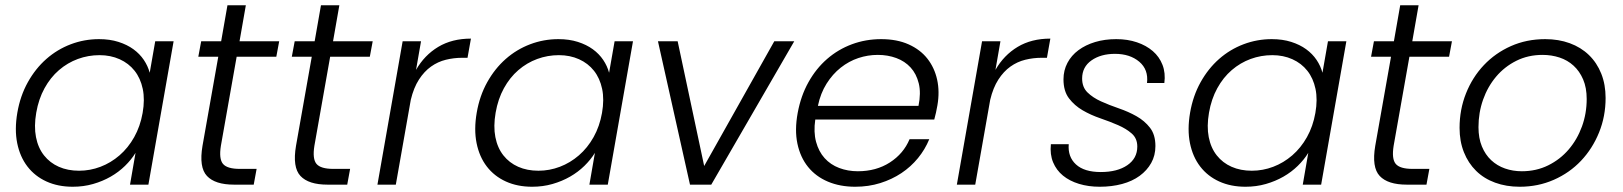

<svg xmlns="http://www.w3.org/2000/svg" viewBox="-20 -703 6178 731"><path d="M46 -274Q57 -338 86 -390Q115 -442 156.5 -478.5Q198 -515 249.5 -534.5Q301 -554 357 -554Q398 -554 431 -543.5Q464 -533 488 -515.5Q512 -498 527.5 -475Q543 -452 550 -426L571 -546H641L545 0H475L496 -121Q480 -95 456 -71.5Q432 -48 401.5 -30.5Q371 -13 334.5 -2.5Q298 8 257 8Q201 8 157 -12Q113 -32 84.5 -69Q56 -106 45.5 -158Q35 -210 46 -274ZM523 -273Q532 -324 523.5 -364.5Q515 -405 492.5 -433.5Q470 -462 435.5 -477.5Q401 -493 359 -493Q316 -493 276.5 -478.5Q237 -464 204.5 -436Q172 -408 149.5 -367Q127 -326 118 -274Q109 -222 117 -181Q125 -140 147.5 -111.5Q170 -83 204 -68Q238 -53 281 -53Q323 -53 362.5 -68Q402 -83 435 -111.5Q468 -140 491 -181Q514 -222 523 -273Z M811 -487H735L746 -546H822L846 -683H916L892 -546H1043L1032 -487H881L821 -148Q813 -98 829 -79Q845 -60 893 -60H957L946 0H871Q799 0 768 -33Q737 -66 751 -148Z M1167 -487H1091L1102 -546H1178L1202 -683H1272L1248 -546H1399L1388 -487H1237L1177 -148Q1169 -98 1185 -79Q1201 -60 1249 -60H1313L1302 0H1227Q1155 0 1124 -33Q1093 -66 1107 -148Z M1417 0 1513 -546H1583L1564 -437Q1596 -493 1648.5 -524.5Q1701 -556 1773 -556L1760 -483H1740Q1708 -483 1677.5 -475.5Q1647 -468 1621 -449.5Q1595 -431 1575 -400Q1555 -369 1544 -323L1487 0Z M1795 -274Q1806 -338 1835 -390Q1864 -442 1905.5 -478.5Q1947 -515 1998.5 -534.5Q2050 -554 2106 -554Q2147 -554 2180 -543.5Q2213 -533 2237 -515.5Q2261 -498 2276.5 -475Q2292 -452 2299 -426L2320 -546H2390L2294 0H2224L2245 -121Q2229 -95 2205 -71.5Q2181 -48 2150.5 -30.5Q2120 -13 2083.5 -2.5Q2047 8 2006 8Q1950 8 1906 -12Q1862 -32 1833.5 -69Q1805 -106 1794.5 -158Q1784 -210 1795 -274ZM2272 -273Q2281 -324 2272.5 -364.5Q2264 -405 2241.5 -433.5Q2219 -462 2184.5 -477.5Q2150 -493 2108 -493Q2065 -493 2025.5 -478.5Q1986 -464 1953.5 -436Q1921 -408 1898.5 -367Q1876 -326 1867 -274Q1858 -222 1866 -181Q1874 -140 1896.5 -111.5Q1919 -83 1953 -68Q1987 -53 2030 -53Q2072 -53 2111.5 -68Q2151 -83 2184 -111.5Q2217 -140 2240 -181Q2263 -222 2272 -273Z M2560 -546 2661 -71 2928 -546H3004L2688 0H2607L2485 -546Z M3322 -494Q3284 -494 3248 -482Q3212 -470 3181 -445.5Q3150 -421 3127 -384.5Q3104 -348 3094 -300H3477Q3487 -349 3478 -385.5Q3469 -422 3447 -446Q3425 -470 3392.5 -482Q3360 -494 3322 -494ZM3518 -173Q3502 -134 3475 -101Q3448 -68 3412 -44Q3376 -20 3331.5 -6Q3287 8 3236 8Q3178 8 3132 -11.5Q3086 -31 3056.5 -67.5Q3027 -104 3016 -156Q3005 -208 3017 -273Q3029 -338 3058 -390Q3087 -442 3129 -478.5Q3171 -515 3223.5 -534.5Q3276 -554 3335 -554Q3395 -554 3439.5 -534Q3484 -514 3511 -479.5Q3538 -445 3548 -399.5Q3558 -354 3549 -302Q3546 -286 3543.5 -274Q3541 -262 3537 -248H3084Q3077 -200 3087 -163Q3097 -126 3119.5 -101Q3142 -76 3175 -63.5Q3208 -51 3246 -51Q3316 -51 3368 -84.5Q3420 -118 3443 -173Z M3623 0 3719 -546H3789L3770 -437Q3802 -493 3854.5 -524.5Q3907 -556 3979 -556L3966 -483H3946Q3914 -483 3883.5 -475.5Q3853 -468 3827 -449.5Q3801 -431 3781 -400Q3761 -369 3750 -323L3693 0Z M4379 -147Q4379 -111 4363 -82.5Q4347 -54 4319 -33.5Q4291 -13 4252 -2.5Q4213 8 4167 8Q4124 8 4088 -3Q4052 -14 4027 -34.5Q4002 -55 3989.5 -85Q3977 -115 3981 -154H4049Q4045 -106 4076.5 -77Q4108 -48 4171 -48Q4234 -48 4272 -74Q4310 -100 4310 -145Q4310 -176 4289 -194.5Q4268 -213 4237 -226.5Q4206 -240 4169.5 -252.5Q4133 -265 4102 -283Q4071 -301 4050 -328.5Q4029 -356 4029 -401Q4029 -435 4044 -463.5Q4059 -492 4086 -512Q4113 -532 4149.5 -543Q4186 -554 4230 -554Q4273 -554 4308.5 -542Q4344 -530 4369 -508.5Q4394 -487 4406 -456Q4418 -425 4413 -387H4347Q4353 -438 4317.5 -468Q4282 -498 4225 -498Q4171 -498 4135.5 -473Q4100 -448 4100 -404Q4100 -371 4120.5 -351Q4141 -331 4172 -317Q4203 -303 4239.5 -290.5Q4276 -278 4307 -260.5Q4338 -243 4358.5 -216.5Q4379 -190 4379 -147Z M4511 -274Q4522 -338 4551 -390Q4580 -442 4621.5 -478.5Q4663 -515 4714.5 -534.5Q4766 -554 4822 -554Q4863 -554 4896 -543.5Q4929 -533 4953 -515.5Q4977 -498 4992.5 -475Q5008 -452 5015 -426L5036 -546H5106L5010 0H4940L4961 -121Q4945 -95 4921 -71.5Q4897 -48 4866.5 -30.5Q4836 -13 4799.5 -2.5Q4763 8 4722 8Q4666 8 4622 -12Q4578 -32 4549.5 -69Q4521 -106 4510.5 -158Q4500 -210 4511 -274ZM4988 -273Q4997 -324 4988.5 -364.5Q4980 -405 4957.5 -433.5Q4935 -462 4900.5 -477.5Q4866 -493 4824 -493Q4781 -493 4741.5 -478.5Q4702 -464 4669.5 -436Q4637 -408 4614.5 -367Q4592 -326 4583 -274Q4574 -222 4582 -181Q4590 -140 4612.5 -111.5Q4635 -83 4669 -68Q4703 -53 4746 -53Q4788 -53 4827.5 -68Q4867 -83 4900 -111.5Q4933 -140 4956 -181Q4979 -222 4988 -273Z M5276 -487H5200L5211 -546H5287L5311 -683H5381L5357 -546H5508L5497 -487H5346L5286 -148Q5278 -98 5294 -79Q5310 -60 5358 -60H5422L5411 0H5336Q5264 0 5233 -33Q5202 -66 5216 -148Z M6093 -330Q6093 -260 6068 -198.5Q6043 -137 5999.5 -91Q5956 -45 5896 -18.5Q5836 8 5766 8Q5715 8 5672.5 -7.5Q5630 -23 5600 -52.5Q5570 -82 5553.5 -123.5Q5537 -165 5537 -216Q5537 -286 5561.5 -347.5Q5586 -409 5629.5 -455Q5673 -501 5732.5 -527.5Q5792 -554 5863 -554Q5914 -554 5956.5 -538.5Q5999 -523 6029.5 -493.5Q6060 -464 6076.5 -422.5Q6093 -381 6093 -330ZM5609 -219Q5609 -177 5622 -145.5Q5635 -114 5657.5 -93Q5680 -72 5710 -61.5Q5740 -51 5774 -51Q5829 -51 5874.5 -73.5Q5920 -96 5952.5 -134Q5985 -172 6003 -221.5Q6021 -271 6021 -326Q6021 -369 6007.5 -400.5Q5994 -432 5971 -453Q5948 -474 5917.5 -484Q5887 -494 5853 -494Q5798 -494 5753 -471.5Q5708 -449 5676 -411Q5644 -373 5626.5 -323.5Q5609 -274 5609 -219Z"/></svg>

Font: SVN-Poppins Light
Style: Italic
Weight: 300
Italic angle: -10°
Designer: Ninad Kale (Devanagari), Jonny Pinhorn (Latin)
Foundry: Indian Type Foundry
Version: Version 3.002 2017; ttfautohint (v1.8.3)